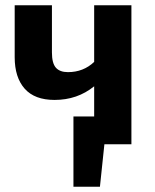

<svg xmlns="http://www.w3.org/2000/svg" viewBox="-20 -550 591 732"><path d="M481 -530V0H378L361 162H260V-106H339V-221Q275 -169 188 -169Q112 -169 74 -212Q36 -255 36 -332V-530H178V-350Q178 -309 193 -292Q208 -275 239 -275Q298 -275 339 -314V-530Z"/></svg>

Font: FiraSans
Style: Regular
Weight: 600
Designer: Carrois Corporate & Edenspiekermann AG
Foundry: Carrois Corporate GbR & Edenspiekermann AG
Version: Version 3.106;PS 003.106;hotconv 1.0.70;makeotf.lib2.5.58329